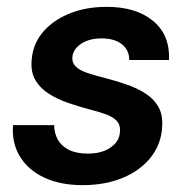

<svg xmlns="http://www.w3.org/2000/svg" viewBox="-20 -528 551 560"><path d="M221 12Q155 12 108 -10.5Q61 -33 37.5 -72.5Q14 -112 18 -163H138Q138 -140 148.5 -121Q159 -102 181 -91Q203 -80 236 -80Q266 -80 286.5 -89Q307 -98 318.5 -112.5Q330 -127 330 -147Q331 -165 319.5 -176.5Q308 -188 286.5 -195.5Q265 -203 237 -210Q207 -218 177 -228.5Q147 -239 122.5 -254.5Q98 -270 84 -293Q70 -316 72 -348Q74 -395 102 -430.5Q130 -466 179 -487Q228 -508 291 -508Q377 -508 426.5 -467Q476 -426 473 -353H357Q357 -382 335.5 -399Q314 -416 276 -416Q239 -416 215.5 -399.5Q192 -383 191 -360Q190 -344 202 -333Q214 -322 235.5 -315Q257 -308 288 -300Q323 -291 353.5 -280Q384 -269 407 -253.5Q430 -238 442.5 -215.5Q455 -193 453 -160Q451 -109 420.5 -70Q390 -31 338.5 -9.5Q287 12 221 12Z"/></svg>

Font: DM Sans 28pt SemiBold
Style: Italic
Weight: 600
Italic angle: -10°
Version: Version 4.004;gftools[0.9.30]